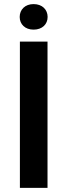

<svg xmlns="http://www.w3.org/2000/svg" viewBox="-20 -913 328 933"><path d="M76.7 -710.9V0H210.9V-710.9ZM75.7 -830.6C75.7 -795.4 101.6 -769 143.1 -769C185.5 -769 211.4 -795.4 211.4 -830.6C211.4 -866.2 185.5 -893.1 143.1 -893.1C101.6 -893.1 75.7 -866.2 75.7 -830.6Z"/></svg>

Font: Vazirmatn SemiBold
Style: Regular
Weight: 600
Designer: Saber Rastikerdar
Foundry: Saber Rastikerdar
Version: Version 33.003